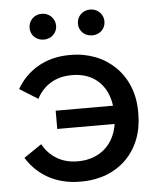

<svg xmlns="http://www.w3.org/2000/svg" viewBox="-52 -755 676 807"><g transform="rotate(-5 286.0 -351.5)"><path d="M358 -601C390 -601 414 -624 414 -655C414 -686 390 -710 358 -710C326 -710 302 -686 302 -655C302 -624 326 -601 358 -601ZM154 -601C185 -601 210 -624 210 -655C210 -686 185 -710 154 -710C122 -710 98 -686 98 -655C98 -624 122 -601 154 -601ZM260 7C416 7 522 -100 522 -255V-266C522 -420 411 -527 260 -527H254C152 -527 74 -477 32 -403L109 -355C138 -410 188 -442 257 -442H259C348 -442 407 -388 419 -299H177V-222H419C406 -134 342 -79 253 -79H250C180 -79 131 -115 104 -164L29 -113C74 -40 151 7 253 7Z"/></g></svg>

Font: Fixel Display Medium
Style: Regular
Weight: 500
Designer: AlfaBravo + MacPaw
Foundry: Kyrylo Tkachov, Marchela Mozhyna, Serhii Makarenko, Maria Weinstein, Zakhar Kryvoshyya
Version: Version 1.211